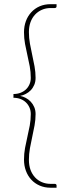

<svg xmlns="http://www.w3.org/2000/svg" viewBox="-20 -774 332 920"><path d="M127.5 -227.5Q127.5 -244.5 121.2 -258.8Q115 -273 104 -283.5Q93 -294 77.8 -299.8Q62.5 -305.5 44.5 -305.5V-323.5Q62.5 -323.5 77.8 -329.2Q93 -335 104 -345.2Q115 -355.5 121.2 -369.8Q127.5 -384 127.5 -401Q127.5 -429.5 122.5 -456.2Q117.5 -483 111.2 -509.8Q105 -536.5 100 -563.5Q95 -590.5 95 -619.5Q95 -648 104 -672.5Q113 -697 129.8 -715.2Q146.5 -733.5 170 -743.8Q193.5 -754 223 -754H251V-743.5Q251 -739.5 248.5 -737.5Q246 -735.5 242.5 -735.5H222.5Q200 -735.5 181 -727.2Q162 -719 148 -704Q134 -689 126.2 -667.8Q118.5 -646.5 118.5 -620.5Q118.5 -592 123.5 -564.5Q128.5 -537 134.5 -510Q140.5 -483 145.5 -455.8Q150.5 -428.5 150.5 -401Q150.5 -382 144 -367Q137.5 -352 127 -341.2Q116.5 -330.5 103.2 -323.8Q90 -317 76.5 -314.5Q90 -312 103.2 -305Q116.5 -298 127 -287Q137.5 -276 144 -261Q150.5 -246 150.5 -227.5Q150.5 -200 145.5 -172.8Q140.5 -145.5 134.5 -118.5Q128.5 -91.5 123.5 -64Q118.5 -36.5 118.5 -8Q118.5 18.5 126.2 39.8Q134 61 148 76Q162 91 181 99Q200 107 222.5 107H242.5Q246 107 248.5 109Q251 111 251 114.5V125.5H223Q193.5 125.5 170 115.2Q146.5 105 129.8 86.8Q113 68.5 104 44Q95 19.5 95 -9Q95 -38 100 -65Q105 -92 111.2 -118.5Q117.5 -145 122.5 -172Q127.5 -199 127.5 -227.5Z"/></svg>

Font: Lato Thin
Style: Regular
Weight: 200
Designer: Lukasz Dziedzic
Foundry: tyPoland Lukasz Dziedzic
Version: Version 2.007; 2014-02-27